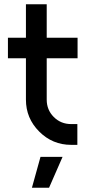

<svg xmlns="http://www.w3.org/2000/svg" viewBox="-20 -676 410 896"><path d="M129 200H209L272 56H169ZM101 -656V-500H17V-404H101V-211Q101 -124 163 -62Q225 0 312 0H341V-97H312Q264 -97 231 -130Q198 -163 198 -211V-404H342V-500H198V-656Z"/></svg>

Font: Unageo
Style: Medium
Weight: 500
Designer: Richard Sepsi
Foundry: Richard Sepsi
Version: Version 2.000